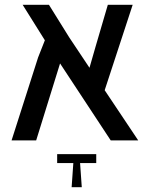

<svg xmlns="http://www.w3.org/2000/svg" viewBox="-20 -582 626 796"><path d="M28 0ZM439 0 229 -319 130 0H28L138 -344L166 -415L74 -562H183L267 -427L351 -301L376 -388L427 -562H530L414 -208L553 0ZM379 94H312L319 194H277L284 94H217V57H379Z"/></svg>

Font: Assistant SemiBold
Style: Regular
Weight: 600
Designer: Hebrew By Ben Nathan, Latin by Paul Hunt
Version: Version 2.001; ttfautohint (v1.6)